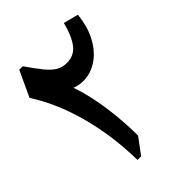

<svg xmlns="http://www.w3.org/2000/svg" viewBox="-226 -913 1028 1028"><g transform="rotate(-45 288.5 -398.5)"><path d="M443.4 -797.4 527.8 -775.4Q519 -695.3 490 -638.2Q460.9 -581.1 418.7 -547.9Q376.5 -514.6 328.4 -506.3Q280.3 -498 233.9 -515.6Q254.4 -460 268.8 -388.2Q283.2 -316.4 290.5 -239.3Q297.9 -162.1 297.9 -89.8L231 0H203.6Q200.2 -189.5 155 -354.7Q109.9 -520 29.8 -643.6L97.2 -789.1H124Q163.6 -731 191.7 -697Q219.7 -663.1 245.6 -648.7Q271.5 -634.3 303.7 -634.3Q358.9 -634.3 391.1 -676Q423.3 -717.8 443.4 -797.4Z"/></g></svg>

Font: Pinar-DS3-FD Bold
Style: Regular
Weight: 700
Designer: Amin Abedi
Version: Version 3.000